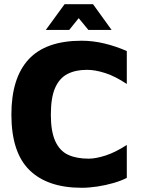

<svg xmlns="http://www.w3.org/2000/svg" viewBox="-20 -876 671 910"><path d="M367 14Q205 14 119.5 -70Q34 -154 34 -333Q34 -506 115.5 -594.5Q197 -683 367 -683Q420 -683 474.5 -670Q529 -657 581 -634V-478Q527 -514 479.5 -529.5Q432 -545 392 -545Q338 -545 300 -525.5Q262 -506 241.5 -460Q221 -414 221 -332Q221 -253 242 -207Q263 -161 302.5 -142.5Q342 -124 400 -124Q434 -124 480.5 -139Q527 -154 581 -189V-33Q554 -19 517.5 -8.5Q481 2 441.5 8Q402 14 367 14ZM197 -734 286 -856H421L509 -734H399L353 -790L308 -734Z"/></svg>

Font: Maven Pro ExtraBold
Style: Regular
Weight: 800
Designer: Joe Prince
Foundry: Joe Prince
Version: Version 2.100